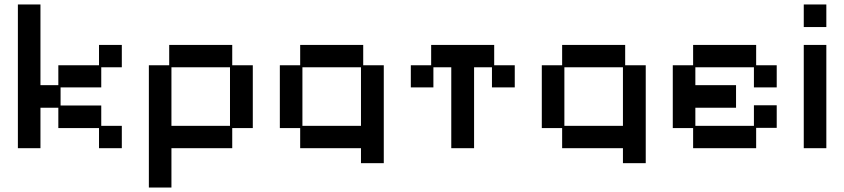

<svg xmlns="http://www.w3.org/2000/svg" viewBox="-20 -651 3778 859"><path d="M60 12V-631H161V-270H241V-359H423V-450H525V-350H433V-260H251V-179H433V-88H525V12H423V-78H241V-169H161V12Z M646 188V-359H737V-450H1019V-359H1111V-78H1019V12H747V188ZM747 -88H1009V-350H747Z M1595 79V12H1323V-78H1232V-359H1323V-450H1605V-359H1697V79ZM1333 -88H1595V-350H1333Z M1999 12V-350H1919V-260H1818V-359H1909V-450H2191V-359H2283V-260H2181V-350H2101V12Z M2767 79V12H2495V-78H2404V-359H2495V-450H2777V-359H2869V79ZM2505 -88H2767V-350H2505Z M3081 12V-78H2990V-359H3081V-450H3363V-359H3455V-260H3353V-350H3091V-270H3273V-169H3091V-88H3353V-180H3455V-79H3363V12Z M3576 12V-450H3677V12ZM3576 -530V-631H3677V-530Z"/></svg>

Font: Pixelify Sans
Style: Regular
Weight: 400
Designer: Stefie Justprince
Foundry: Typecalism Foundryline
Version: Version 1.000;February 13, 2025;FontCreator 15.0.0.3015 64-b